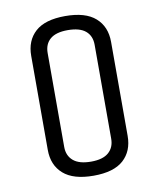

<svg xmlns="http://www.w3.org/2000/svg" viewBox="-78 -727 667 805"><g transform="rotate(-10 255.0 -325.0)"><path d="M425 -125Q425 -60 383.5 -22.5Q342 15 256 15Q170 15 127.5 -22.5Q85 -60 85 -125V-525Q85 -590 126.5 -627.5Q168 -665 254 -665Q340 -665 382.5 -627.5Q425 -590 425 -525ZM355 -525Q355 -563 330 -584Q305 -605 254 -605Q204 -605 179.5 -584Q155 -563 155 -525V-125Q155 -88 180 -66.5Q205 -45 256 -45Q306 -45 330.5 -66.5Q355 -88 355 -125Z"/></g></svg>

Font: Unica One
Style: Regular
Weight: 400
Designer: Eduardo Rodriguez Tunni
Foundry: Eduardo Rodriguez Tunni
Version: Version 2.000; ttfautohint (v1.8.4.7-5d5b);gftools[0.9.23]